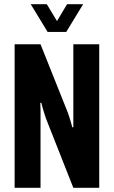

<svg xmlns="http://www.w3.org/2000/svg" viewBox="-20 -899 545 919"><path d="M50 0V-687H174L305 -359Q308 -351 311.5 -339.5Q315 -328 319 -315.5Q323 -303 326 -290H331Q331 -310 331 -328.5Q331 -347 331 -359V-687H455V0H331L200 -332Q196 -344 189.5 -364.5Q183 -385 178 -407H173Q174 -391 174 -370Q174 -349 174 -332V0ZM127 -879H204L274 -763H232L301 -879H378L297 -746H208Z"/></svg>

Font: Archivo ExtraCondensed
Style: Bold
Weight: 700
Width: 2
Designer: Hector Gatti
Foundry: Omnibus-Type
Version: Version 2.001